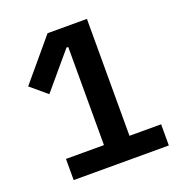

<svg xmlns="http://www.w3.org/2000/svg" viewBox="-127 -805 854 912"><g transform="rotate(-20 300.0 -349.0)"><path d="M91 0V-107H283V-603H274L122 -423L40 -492L213 -698H412V-107H572V0Z"/></g></svg>

Font: IBM Plex Sans Devanagari SemiBold
Style: Regular
Weight: 600
Designer: Mike Abbink, Paul van der Laan, Pieter van Rosmalen, Erin McLaughlin
Foundry: Bold Monday
Version: Version 1.1